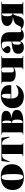

<svg xmlns="http://www.w3.org/2000/svg" viewBox="1982 -2558 591 4594"><g transform="rotate(-90 2277.0 -261.5)"><path d="M327 14Q237 14 169.5 -16Q102 -46 64.5 -105Q27 -164 27 -249Q27 -344 66.5 -408Q106 -472 178 -504.5Q250 -537 347 -537Q436 -537 503 -509Q570 -481 607 -422.5Q644 -364 644 -273Q644 -184 605.5 -119.5Q567 -55 496 -20.5Q425 14 327 14ZM342 -3Q368 -3 382.5 -24Q397 -45 403 -100Q409 -155 409 -256Q409 -340 404 -392Q399 -444 389 -472Q379 -500 365.5 -510Q352 -520 335 -520Q309 -520 292.5 -499.5Q276 -479 269 -427Q262 -375 262 -280Q262 -167 272 -107Q282 -47 300 -25Q318 -3 342 -3Z M834 0V-12L865 -14Q878 -15 883 -23Q888 -31 888 -57V-507H881Q840 -507 815 -497.5Q790 -488 772.5 -463.5Q755 -439 737 -393L711 -327L696 -331L722 -523H1277L1303 -331L1288 -327L1262 -393Q1244 -439 1226.5 -463.5Q1209 -488 1184 -497.5Q1159 -507 1118 -507H1111V-58Q1111 -32 1114.5 -24Q1118 -16 1131 -14L1152 -12V0Z M1353 0V-12L1384 -14Q1397 -15 1402 -23Q1407 -31 1407 -57V-466Q1407 -492 1402 -500Q1397 -508 1384 -509L1353 -511V-523H1706Q1773 -523 1821 -513.5Q1869 -504 1895 -479Q1921 -454 1921 -408Q1921 -353 1873.5 -319.5Q1826 -286 1744 -281V-279Q1834 -275 1889 -247Q1944 -219 1944 -156Q1944 -77 1872.5 -38.5Q1801 0 1681 0ZM1630 -284H1645Q1672 -284 1680.5 -314Q1689 -344 1689 -397Q1689 -453 1677 -477.5Q1665 -502 1644 -502Q1640 -502 1637 -502Q1634 -502 1630 -501ZM1655 -16Q1682 -16 1697 -45.5Q1712 -75 1712 -150Q1712 -221 1695 -244.5Q1678 -268 1654 -268H1630V-17Q1637 -16 1642.5 -16Q1648 -16 1655 -16Z M2266 14Q2132 14 2059 -56.5Q1986 -127 1986 -252Q1986 -343 2028 -406.5Q2070 -470 2139.5 -503.5Q2209 -537 2291 -537Q2365 -537 2420 -513Q2475 -489 2505.5 -444Q2536 -399 2536 -336Q2536 -326 2535.5 -314Q2535 -302 2534 -287H2215Q2216 -211 2248 -163.5Q2280 -116 2357 -116Q2398 -116 2438 -127.5Q2478 -139 2527 -173L2537 -167Q2508 -88 2437.5 -37Q2367 14 2266 14ZM2215 -303H2326Q2328 -324 2329 -343Q2330 -362 2330 -381Q2330 -452 2319 -485Q2308 -518 2284 -518Q2267 -518 2252 -501.5Q2237 -485 2227 -438.5Q2217 -392 2215 -303Z M2915 0V-12L2936 -14Q2950 -16 2954.5 -24.5Q2959 -33 2959 -58V-224Q2929 -203 2888 -192Q2847 -181 2800 -181Q2715 -181 2666.5 -213.5Q2618 -246 2618 -316V-465Q2618 -490 2613.5 -499Q2609 -508 2595 -509L2574 -511V-523H2891V-511L2867 -509Q2852 -508 2846.5 -499.5Q2841 -491 2841 -465V-278Q2841 -250 2853.5 -236.5Q2866 -223 2896 -223Q2916 -223 2932 -229.5Q2948 -236 2959 -243V-465Q2959 -490 2954.5 -499Q2950 -508 2936 -509L2915 -511V-523H3236V-511L3212 -509Q3194 -508 3188 -499.5Q3182 -491 3182 -465V-58Q3182 -32 3188 -24Q3194 -16 3212 -14L3236 -12V0Z M3437 14Q3367 14 3327.5 -21Q3288 -56 3288 -123Q3288 -178 3316 -209.5Q3344 -241 3407.5 -257Q3471 -273 3579 -280V-416Q3579 -472 3561.5 -494.5Q3544 -517 3500 -517Q3478 -517 3446.5 -507Q3415 -497 3400 -482Q3433 -445 3448 -423.5Q3463 -402 3467 -389.5Q3471 -377 3471 -367Q3471 -342 3450 -324Q3429 -306 3389 -306Q3342 -306 3321 -328Q3300 -350 3300 -383Q3300 -415 3327 -451Q3354 -487 3409.5 -512Q3465 -537 3550 -537Q3625 -537 3682 -519Q3739 -501 3771 -454.5Q3803 -408 3803 -322V-95Q3803 -48 3833 -48Q3852 -48 3869 -56L3874 -48Q3843 -11 3803 1.5Q3763 14 3729 14Q3667 14 3635 -12Q3603 -38 3590 -79Q3574 -33 3538 -9.5Q3502 14 3437 14ZM3541 -57Q3561 -57 3570 -73.5Q3579 -90 3579 -118V-264Q3535 -260 3520 -236Q3505 -212 3505 -147Q3505 -95 3513.5 -76Q3522 -57 3541 -57Z M4033 14Q3982 14 3940 -2.5Q3898 -19 3870 -56L3878 -67Q3887 -60 3894 -56Q3901 -52 3913 -52Q3922 -52 3929 -58Q3936 -64 3946 -81.5Q3956 -99 3972 -135Q3995 -186 4043 -211Q4091 -236 4158 -246V-249Q4103 -249 4056 -265.5Q4009 -282 3980.5 -312.5Q3952 -343 3952 -384Q3952 -450 4008.5 -486.5Q4065 -523 4165 -523H4529V-511L4505 -509Q4487 -508 4481 -499.5Q4475 -491 4475 -465V-58Q4475 -32 4481 -24Q4487 -16 4505 -14L4529 -12V0H4208V-12L4229 -14Q4243 -16 4247.5 -24.5Q4252 -33 4252 -58V-241Q4249 -241 4243.5 -240Q4238 -239 4235 -237Q4221 -229 4211.5 -203Q4202 -177 4191 -136Q4173 -71 4150 -38.5Q4127 -6 4098.5 4Q4070 14 4033 14ZM4239 -257H4252V-507Q4248 -508 4243.5 -508Q4239 -508 4233 -508Q4212 -508 4198 -474Q4184 -440 4184 -384Q4184 -316 4202 -286.5Q4220 -257 4239 -257Z"/></g></svg>

Font: Literata 72pt Black
Style: Regular
Weight: 900
Designer: Latin by Veronika Burian and Jose Scaglione. Greek by Irene Vlachou. Cyrillic by Vera Evstafieva.
Foundry: TypeTogether
Version: Version 3.002